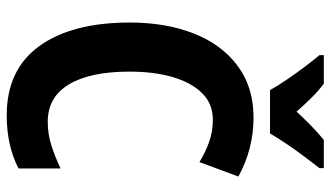

<svg xmlns="http://www.w3.org/2000/svg" viewBox="-226 -747 983 571"><g transform="rotate(90 265.5 -461.5)"><path d="M336 -603Q289 -603 257.5 -571.5Q226 -540 209.5 -484.5Q193 -429 193 -355Q193 -238 231 -175Q269 -112 342 -112Q379 -112 413 -123Q447 -134 481 -150V-25Q413 10 323 10Q187 10 117 -87Q47 -184 47 -356Q47 -463 79.5 -546Q112 -629 175.5 -676.5Q239 -724 329 -724Q423 -724 505 -679L462 -563Q433 -581 402 -592Q371 -603 336 -603ZM248 -773Q237 -793 218.5 -820.5Q200 -848 180 -874.5Q160 -901 144 -920V-933H229Q249 -918 269.5 -897.5Q290 -877 312 -852Q357 -901 396 -933H480V-920Q465 -901 445.5 -875Q426 -849 407.5 -821.5Q389 -794 377 -773Z"/></g></svg>

Font: Noto Sans Lao Condensed
Style: Bold
Weight: 700
Width: 3
Designer: Monotype Design Team
Foundry: Monotype Imaging Inc.
Version: Version 2.003; ttfautohint (v1.8.4.7-5d5b)